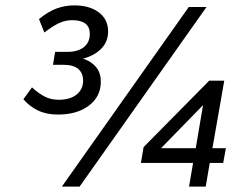

<svg xmlns="http://www.w3.org/2000/svg" viewBox="-20 -694 930 714"><path d="M196 -268Q153 -268 121.5 -283Q90 -298 67 -325L99 -369Q124 -346 147 -334.5Q170 -323 198 -323Q241 -323 265 -342.5Q289 -362 289 -394Q289 -422 271 -437.5Q253 -453 217 -453H177L185 -501H230Q269 -501 291.5 -518.5Q314 -536 314 -568Q314 -619 248 -619Q224 -619 200.5 -608.5Q177 -598 145 -573L125 -623Q159 -651 190.5 -662.5Q222 -674 256 -674Q313 -674 347.5 -648Q382 -622 382 -577Q382 -539 356.5 -513Q331 -487 289 -476Q321 -465 338 -443.5Q355 -422 355 -391Q355 -335 311 -301.5Q267 -268 196 -268ZM210 0 682 -668H748L276 0ZM683 0 698 -88H504L514 -147L758 -394H814L770 -143H820L810 -88H760L745 0ZM735 -303 579 -143H708Z"/></svg>

Font: Celebes
Style: Italic
Weight: 400
Italic angle: -10°
Designer: Anugrah Pasau
Foundry: Lafontype
Version: Version 1.000; ttfautohint (v1.8.4)